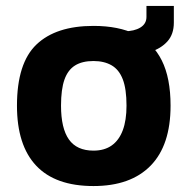

<svg xmlns="http://www.w3.org/2000/svg" viewBox="-20 -610 630 645"><path d="M294 15Q166 15 101.5 -53.5Q37 -122 37 -255Q37 -398 102.5 -460.5Q168 -523 294 -523Q379 -523 436.5 -494.5Q494 -466 523.5 -407Q553 -348 553 -255Q553 -122 486 -53.5Q419 15 294 15ZM294 -104Q331 -104 355.5 -121.5Q380 -139 392.5 -172.5Q405 -206 405 -255Q405 -311 392.5 -343.5Q380 -376 355 -390.5Q330 -405 294 -405Q256 -405 232 -390Q208 -375 196.5 -342.5Q185 -310 185 -255Q185 -179 211.5 -141.5Q238 -104 294 -104ZM402 -423 398 -505Q431 -505 451.5 -517.5Q472 -530 472 -553V-590H564V-534Q564 -495 542.5 -471Q521 -447 484.5 -435.5Q448 -424 402 -423Z"/></svg>

Font: Maven Pro
Style: Bold
Weight: 700
Designer: Joe Prince
Foundry: Joe Prince
Version: Version 2.103